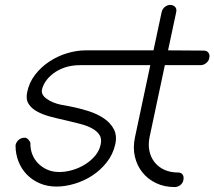

<svg xmlns="http://www.w3.org/2000/svg" viewBox="-20 -758 869 778"><path d="M635 -709Q638 -722 648 -730Q658 -738 670 -738Q682 -738 689.5 -730Q697 -722 694 -709L661 -554L806 -553Q818 -553 824.5 -544.5Q831 -536 828 -523Q826 -511 815.5 -502.5Q805 -494 793 -494H648L586 -202Q580 -172 585.5 -146Q591 -120 606.5 -100.5Q622 -81 646 -70Q670 -59 702 -59Q714 -59 720 -50.5Q726 -42 723 -28Q721 -16 710.5 -8Q700 0 688 0Q646 0 612.5 -16Q579 -32 557 -59.5Q535 -87 526.5 -123.5Q518 -160 527 -202L589 -494H306Q270 -494 242.5 -484.5Q215 -475 195.5 -460Q176 -445 164.5 -427.5Q153 -410 150 -394Q146 -374 170 -357Q194 -340 230 -333L263 -327Q300 -320 336.5 -308.5Q373 -297 400 -279Q427 -261 441 -235Q455 -209 447 -173Q438 -133 413 -101Q388 -69 354.5 -47Q321 -25 282.5 -13.5Q244 -2 209 -2Q172 -2 141.5 -15Q111 -28 89 -50.5Q67 -73 55 -103.5Q43 -134 43 -168V-170Q46 -183 56 -191.5Q66 -200 80 -200Q88 -200 95 -192.5Q102 -185 104 -176L103 -177Q103 -152 111.5 -131Q120 -110 136 -94.5Q152 -79 173 -70Q194 -61 220 -61Q246 -61 273.5 -69Q301 -77 325 -92Q349 -107 366 -127.5Q383 -148 388 -173Q393 -196 383 -211.5Q373 -227 352.5 -238Q332 -249 305 -256Q278 -263 248 -270Q216 -277 185.5 -285Q155 -293 131.5 -305.5Q108 -318 96 -337Q84 -356 90 -384Q98 -424 122.5 -455.5Q147 -487 180.5 -509Q214 -531 252.5 -542.5Q291 -554 328 -554H602Z"/></svg>

Font: VDS
Style: Thin Italic
Weight: 100
Width: 0
Designer: artmaker
Foundry: artmaker
Version: Version 1.000 2012 initial release